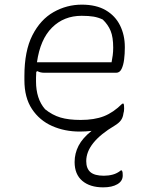

<svg xmlns="http://www.w3.org/2000/svg" viewBox="-20 -556 640 826"><path d="M301 141Q301 104 318 71Q335 38 374 7Q349 10 323 10Q258 10 204 -14Q150 -38 117.5 -87Q85 -136 85 -211V-229Q85 -337 119.5 -404.5Q154 -472 210.5 -504Q267 -536 332 -536Q394 -536 435 -512Q476 -488 496.5 -446.5Q517 -405 517 -354V-350Q517 -325 514 -300.5Q511 -276 503 -259.5Q495 -243 480 -243H171Q153 -243 141 -250L136 -247Q135 -235 135 -222V-205Q135 -169 144.5 -139Q154 -109 174 -86Q205 -61 240 -50.5Q275 -40 327 -40Q386 -40 427 -56Q468 -72 506 -110H512Q513 -107 513.5 -102Q514 -97 514 -89Q514 -77 511 -68Q509 -51 500.5 -39Q492 -27 474 -16Q351 57 351 137Q351 169 369 184.5Q387 200 427 200Q447 200 465.5 195Q484 190 500 177H504Q507 182 507.5 187Q508 192 508 199Q508 223 485 236.5Q462 250 424 250Q367 250 334 222Q301 194 301 141ZM331 -488Q255 -488 204 -437.5Q153 -387 139 -288H460Q463 -303 465 -318.5Q467 -334 467 -351Q467 -396 456 -423Q445 -450 422 -472Q403 -481 382.5 -484.5Q362 -488 331 -488Z"/></svg>

Font: Recursive Mn Csl St Lt
Style: Regular
Weight: 300
Monospace: yes
Version: Version 1.079;hotconv 1.0.112;makeotfexe 2.5.65598; ttfautoh